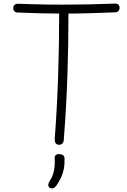

<svg xmlns="http://www.w3.org/2000/svg" viewBox="-20 -790 710 1074"><path d="M79 -720Q68 -720 61 -726.5Q54 -733 54 -745Q54 -756 61 -762.5Q68 -769 79 -769Q115 -768 160 -766.5Q205 -765 250 -764.5Q295 -764 331 -764Q405 -764 478 -765.5Q551 -767 623 -770Q636 -770 642.5 -763.5Q649 -757 649 -746Q649 -736 642.5 -728.5Q636 -721 623 -721Q551 -718 479 -716Q407 -714 334 -714Q271 -714 207.5 -715.5Q144 -717 79 -720ZM311 -725Q311 -731 313 -736Q315 -741 319 -744.5Q323 -748 327.5 -750Q332 -752 337 -752Q343 -752 347.5 -750Q352 -748 355.5 -744.5Q359 -741 361 -736Q363 -731 363 -725Q363 -538 357 -364Q351 -190 337 -11Q337 0 333 7Q329 14 323.5 17Q318 20 311 20Q304 20 298 17Q292 14 289 6.5Q286 -1 286 -11Q299 -184 305 -361Q311 -538 311 -725ZM286 98Q284 86 290.5 79Q297 72 309 72Q326 72 333.5 79Q341 86 341 96Q342 129 337 155Q332 181 321.5 203Q311 225 295 249Q289 256 283.5 260Q278 264 272 264Q262 264 256 258.5Q250 253 250 245Q250 239 252.5 233.5Q255 228 258 222Q277 194 282.5 161.5Q288 129 286 98Z"/></svg>

Font: Playpen Sans ExtraLight
Style: Regular
Weight: 250
Designer: Laura Meseguer, Veronika Burian, José Scaglione
Foundry: TypeTogether
Version: Version 1.001